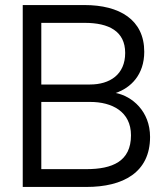

<svg xmlns="http://www.w3.org/2000/svg" viewBox="-20 -740 644 760"><path d="M322 0C467.5 0 574 -57.5 574 -198C574 -300 502.5 -359.5 438 -372C497.5 -392 551 -444 551 -535C551 -662 453 -720 314.5 -720H70V0ZM315.5 -649.5C410.5 -649.5 475.5 -616.5 475.5 -530.5C475.5 -445 415 -405.5 336 -405.5H143.5V-649.5ZM143.5 -70.5V-336.5H337.5C423 -336.5 498.5 -298.5 498.5 -204.5C498.5 -101 424.5 -70.5 322 -70.5Z"/></svg>

Font: Vela Sans
Style: Regular
Weight: 400
Designer: Principal design: Mikhail Sharanda - project Manrope.
Design modification: Ravid Balaliev
Foundry: Mikhail Sharanda
Version: Version 1.001